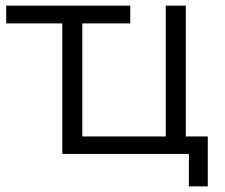

<svg xmlns="http://www.w3.org/2000/svg" viewBox="-20 -546 797 681"><path d="M717 -62V115H650V0H201V-463H2V-526H442V-463H272V-62H568V-526H639V-62Z"/></svg>

Font: CMG Sans
Style: Regular
Weight: 400
Designer: Julieta Ulanovsky
Foundry: Julieta Ulanovsky
Version: Version 7.200